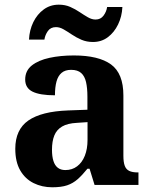

<svg xmlns="http://www.w3.org/2000/svg" viewBox="-20 -784 640 814"><path d="M201.5 10Q158.1 10 122.3 -7.8Q86.5 -25.6 65.6 -61.8Q44.8 -98 44.8 -153.1Q44.8 -234.6 100.3 -273.2Q155.9 -311.7 269 -315.8L350.6 -318.8V-374.2Q350.6 -410.7 344.8 -435.9Q339.1 -461.1 324.1 -474.5Q309 -487.9 281.5 -487.9Q256.1 -487.9 241 -475Q226 -462.2 219.5 -438.3Q213 -414.4 213 -380Q149.5 -380 118.1 -395.4Q86.8 -410.8 86.8 -446.9Q86.8 -484.1 114.8 -506.4Q142.9 -528.7 189.8 -538.8Q236.8 -548.9 292.9 -548.9Q398.2 -548.9 450.7 -510.8Q503.1 -472.6 503.1 -379.1V-123.9Q503.1 -96.4 508.9 -81.1Q514.6 -65.8 528 -59.4Q541.4 -53 563.4 -53H567V0H380.9L359.7 -68.6H350.6Q329 -41.8 309.3 -24.3Q289.6 -6.9 264.8 1.6Q240 10 201.5 10ZM256.9 -63Q285.8 -63 306.9 -78.9Q328 -94.7 339.6 -123.6Q351.1 -152.5 351.1 -191V-266.2L306.2 -263.2Q266.1 -261.2 243.2 -247.6Q220.2 -234.1 210.3 -209.6Q200.4 -185.1 200.4 -149.1Q200.4 -121 206.5 -101.6Q212.6 -82.3 225.2 -72.7Q237.9 -63 256.9 -63ZM374.2 -606Q347.2 -606 325.2 -615.5Q303.2 -625 284.7 -637.5Q266.2 -650 249.7 -659.5Q233.2 -669 217.2 -669Q194.7 -669 183 -652.5Q171.2 -636 168.2 -616H102.9Q104.9 -656.9 121.3 -690.3Q137.8 -723.8 165.5 -744Q193.2 -764.2 229.2 -764.2Q256.2 -764.2 277.7 -754.7Q299.2 -745.2 317.7 -732.7Q336.2 -720.2 352.7 -710.7Q369.2 -701.2 385.2 -701.2Q406.7 -701.2 418.9 -717.7Q431.2 -734.2 434.2 -754.2H498.9Q496.9 -713.7 480.5 -680.1Q464.1 -646.4 437.1 -626.2Q410.2 -606 374.2 -606Z"/></svg>

Font: Noto Serif Ethiopic
Style: Regular
Weight: 400
Designer: Monotype Design Team
Foundry: Monotype Imaging Inc.
Version: Version 2.102